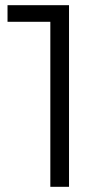

<svg xmlns="http://www.w3.org/2000/svg" viewBox="-20 -720 401 740"><path d="M9 -700H246V0H174V-636H9Z"/></svg>

Font: mBank
Style: Regular
Weight: 400
Designer: Julieta Ulanovsky
Foundry: Julieta Ulanovsky
Version: Version 7.200;PS 007.200;hotconv 1.0.88;makeotf.lib2.5.64775